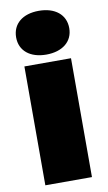

<svg xmlns="http://www.w3.org/2000/svg" viewBox="-93 -883 521 929"><g transform="rotate(-10 167.0 -418.5)"><path d="M52 0H281V-584H52ZM167 -622C246 -622 298 -663 298 -729C298 -796 246 -837 167 -837C88 -837 37 -796 37 -729C37 -663 88 -622 167 -622Z"/></g></svg>

Font: Bounded ExtBd
Style: Regular
Weight: 800
Designer: Vlad Churkin
Version: Version 3.0